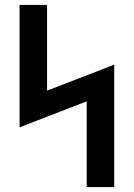

<svg xmlns="http://www.w3.org/2000/svg" viewBox="-20 -755 540 775"><path d="M330 0V-346L59 -241V-735H170V-389L441 -494V0Z"/></svg>

Font: Moesevka
Style: Bold
Weight: 700
Monospace: yes
Designer: Belleve Invis
Foundry: Belleve Invis
Version: Version 32.5.0; ttfautohint (v1.8.4)